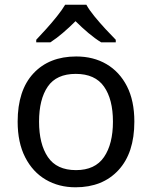

<svg xmlns="http://www.w3.org/2000/svg" viewBox="-20 -786 645 816"><path d="M551 -269Q551 -136 483.5 -63Q416 10 301 10Q230 10 174.5 -22.5Q119 -55 87 -117.5Q55 -180 55 -269Q55 -402 122 -474Q189 -546 304 -546Q377 -546 432.5 -513.5Q488 -481 519.5 -419.5Q551 -358 551 -269ZM146 -269Q146 -174 183.5 -118.5Q221 -63 303 -63Q384 -63 422 -118.5Q460 -174 460 -269Q460 -364 422 -418Q384 -472 302 -472Q220 -472 183 -418Q146 -364 146 -269ZM347 -766Q359 -744 381.5 -716.5Q404 -689 428.5 -662.5Q453 -636 472 -617V-606H410Q384 -622 356 -645.5Q328 -669 301 -696Q274 -669 247 -646Q220 -623 194 -606H134V-617Q153 -637 176.5 -663Q200 -689 222 -716.5Q244 -744 257 -766Z"/></svg>

Font: Noto Sans
Style: Regular
Weight: 400
Designer: Monotype Design Team
Foundry: Monotype Imaging Inc.
Version: Version 2.007